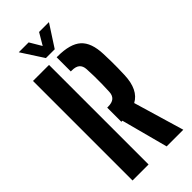

<svg xmlns="http://www.w3.org/2000/svg" viewBox="-300 -1032 1091 1091"><g transform="rotate(-45 245.5 -486.0)"><path d="M327.2 0 252.6 -280.9H244.1V-394.6H250.6Q283.5 -394.6 299.2 -408.5Q314.8 -422.3 316 -449.5Q317.5 -480.3 318.1 -510.4Q318.6 -540.4 318.2 -570.5Q317.8 -600.5 316 -631.2Q314.5 -658.9 299 -672.5Q283.5 -686.2 250.9 -686.2H243.3V-800H250.9Q351.8 -800 396.7 -759.3Q441.6 -718.7 444.7 -624.8Q446 -591 446.3 -564.6Q446.6 -538.2 446.3 -512.8Q446 -487.3 444.7 -456Q440.6 -341.6 371 -304.6L461.1 0ZM53.2 0V-800H181.9V0ZM197 -840 111.3 -972.4H190.6L232.6 -901.5L274.5 -972.4H353.7L267.9 -840Z"/></g></svg>

Font: Big Shoulders Stencil Text SC Thin
Style: Regular
Weight: 100
Designer: Patric King
Foundry: XO Type Co
Version: Version 2.001